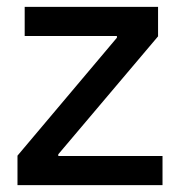

<svg xmlns="http://www.w3.org/2000/svg" viewBox="-20 -540 525 560"><path d="M31 0H454V-85H150V-90L441 -434V-520H52V-435H321V-430L31 -86Z"/></svg>

Font: Fixel Text Medium
Style: Regular
Weight: 500
Width: 4
Designer: AlfaBravo + MacPaw
Foundry: Kyrylo Tkachov, Marchela Mozhyna, Serhii Makarenko, Maria Weinstein, Zakhar Kryvoshyya
Version: Version 1.211